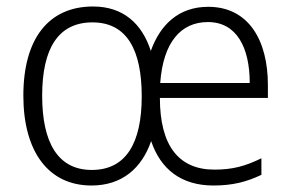

<svg xmlns="http://www.w3.org/2000/svg" viewBox="-20 -562 898 592"><path d="M622 -541C531 -541 474 -486 445 -405C418 -489 360 -542 267 -542C130 -542 52 -443 52 -267C52 -95 129 10 262 10C356 10 417 -43 446 -127C475 -41 538 10 638 10C697 10 740 -1 786 -23V-74C735 -49 696 -39 641 -39C531 -39 473 -113 473 -260H806V-300C806 -437 747 -541 622 -541ZM621 -494C710 -494 750 -415 750 -306H474C483 -432 538 -494 621 -494ZM265 -493C372 -493 417 -407 417 -265C417 -123 370 -38 263 -38C158 -38 110 -123 110 -267C110 -413 160 -493 265 -493Z"/></svg>

Font: Noto Sans Devanagari SemiCondensed Light
Style: Regular
Weight: 300
Width: 4
Designer: Jelle Bosma - Monotype Design Team
Foundry: Monotype Imaging Inc.
Version: Version 2.004